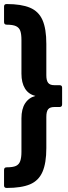

<svg xmlns="http://www.w3.org/2000/svg" viewBox="-22 -752 336 949"><path d="M11 177Q-2 177 -2 165V88Q-2 75 11 75Q42 75 57 68Q72 61 78 44Q84 27 84 -1V-167Q84 -213 102 -241Q120 -269 153 -278Q119 -286 101.5 -314.5Q84 -343 84 -388V-554Q84 -583 78.5 -599Q73 -615 57.5 -622.5Q42 -630 11 -630Q-2 -630 -2 -643V-720Q-2 -732 11 -732Q83 -732 126 -714Q169 -696 188 -653Q207 -610 207 -535V-380Q207 -354 216 -342.5Q225 -331 246 -331H272Q285 -331 285 -319V-236Q285 -223 272 -223H246Q225 -223 216 -212Q207 -201 207 -174V-20Q207 54 188 97.5Q169 141 126.5 159Q84 177 11 177Z"/></svg>

Font: Sofia Sans Semi Condensed ExtraBold
Style: Regular
Weight: 800
Designer: Botio Nikoltchev, Ani Petrova
Foundry: lettersoup
Version: Version 4.100